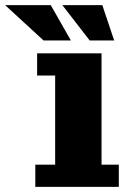

<svg xmlns="http://www.w3.org/2000/svg" viewBox="-119 -725 497 745"><path d="M18 0V-86H95V-432H25V-518H275V-86H342V0ZM50 -568 -99 -705H78L156 -568ZM229 -568 123 -705H278L324 -568Z"/></svg>

Font: Montagu Slab
Style: Bold
Weight: 700
Designer: Florian Karsten
Foundry: Florian Karsten
Version: Version 1.000